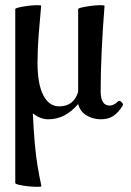

<svg xmlns="http://www.w3.org/2000/svg" viewBox="-20 -450 506 742"><path d="M140 269Q141 272 125.5 272Q110 272 90 270Q70 268 54.5 264.5Q39 261 39 257V-415Q39 -418 54 -421.5Q69 -425 89 -427.5Q109 -430 124.5 -430Q140 -430 139 -427Q134 -374 129.5 -316.5Q125 -259 125 -207Q125 -126 147 -82.5Q169 -39 209 -39Q265 -39 282 -95V-415Q282 -418 297.5 -421.5Q313 -425 333.5 -427.5Q354 -430 369 -430Q384 -430 384 -427Q377 -340 373 -254.5Q369 -169 369 -97Q369 -42 404 -42Q420 -42 437 -59Q442 -63 449.5 -55.5Q457 -48 455 -43Q437 -14 417.5 -1.5Q398 11 370 11Q340 11 315 -3.5Q290 -18 282 -48Q232 11 167 11Q135 11 107 -12Q110 56 114.5 105.5Q119 155 125.5 193.5Q132 232 140 269Z"/></svg>

Font: Junicode Two Beta Condensed Medium
Style: Regular
Weight: 500
Width: 3
Designer: Peter S. Baker
Foundry: Briery Creek Software
Version: Version 1.053; ttfautohint (v1.8.4)